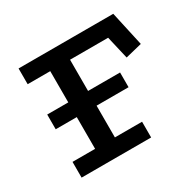

<svg xmlns="http://www.w3.org/2000/svg" viewBox="-104 -542 664 655"><g transform="rotate(-30 227.5 -215.0)"><path d="M42 0V-62H131V-368H42V-430H415L445 -294L380 -278L359 -368H209V-62H316V0ZM48 -187V-245H335V-187Z"/></g></svg>

Font: Podkova VF Beta
Style: Regular
Weight: 400
Designer: Ilya Yudin
Foundry: Cyreal (www.cyreal.org)
Version: Version 2.100